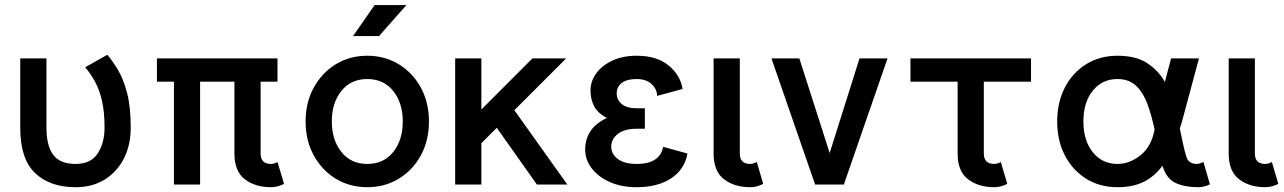

<svg xmlns="http://www.w3.org/2000/svg" viewBox="-20 -743 5169 773"><path d="M167 -507.8V-228.5Q167 -156.2 194.3 -119.6Q221.7 -83 284.2 -83Q346.2 -83 373.5 -125.5Q400.9 -168 400.9 -228.5Q400.9 -292.5 390.6 -336.9Q380.4 -381.3 362.8 -413.6Q345.2 -445.8 323.2 -472.2L412.1 -522.5Q432.6 -498.5 454.3 -462.6Q476.1 -426.8 491.2 -370.4Q506.3 -314 506.3 -228.5Q506.3 -159.7 479.2 -105.7Q452.1 -51.8 402.3 -20.5Q352.5 10.7 284.2 10.7Q181.6 10.7 121.6 -45.9Q61.5 -102.5 61.5 -228.5V-507.8Z M1097.2 -414.1H1029.3V-125Q1029.3 -83 1070.8 -83Q1077.1 -83 1085 -85.4Q1092.8 -87.9 1097.2 -90.8L1123.5 -2.9Q1115.2 2 1101.1 6.3Q1086.9 10.7 1070.8 10.7Q1007.8 10.7 965.8 -21.2Q923.8 -53.2 923.8 -125V-414.1H785.6V0H680.2V-414.1H611.8V-507.8H1097.2Z M1210.4 -253.9Q1210.4 -330.6 1243.2 -390.4Q1275.9 -450.2 1332 -484.4Q1388.2 -518.6 1458.5 -518.6Q1529.3 -518.6 1585.4 -484.4Q1641.6 -450.2 1674.3 -390.4Q1707 -330.6 1707 -253.9Q1707 -177.2 1674.3 -117.4Q1641.6 -57.6 1585.4 -23.4Q1529.3 10.7 1458.5 10.7Q1388.2 10.7 1332 -23.4Q1275.9 -57.6 1243.2 -117.4Q1210.4 -177.2 1210.4 -253.9ZM1315.9 -253.9Q1315.9 -180.2 1354.2 -131.6Q1392.6 -83 1458.5 -83Q1524.9 -83 1563.2 -131.1Q1601.6 -179.2 1601.6 -253.9Q1601.6 -328.6 1563.2 -376.7Q1524.9 -424.8 1458.5 -424.8Q1392.6 -424.8 1354.2 -376.7Q1315.9 -328.6 1315.9 -253.9ZM1505.9 -597.7H1401.4L1488.3 -722.7H1616.2Z M1918 -166.5V0H1812.5V-507.8H1918V-302.2L2123.5 -507.8H2259.3L2050.8 -299.3L2264.2 0H2141.6L1980 -228.5Z M2543 -307.1H2576.2V-224.6H2543Q2494.1 -224.6 2467.5 -203.9Q2440.9 -183.1 2440.9 -152.8Q2440.9 -122.6 2467.5 -102.8Q2494.1 -83 2543 -83Q2592.3 -83 2618.7 -101.6Q2645 -120.1 2649.4 -151.9L2747.6 -125Q2736.8 -61.5 2682.6 -25.4Q2628.4 10.7 2543 10.7Q2482.4 10.7 2435.8 -9.8Q2389.2 -30.3 2362.5 -64.9Q2335.9 -99.6 2335.9 -141.6Q2335.9 -181.2 2356.2 -213.4Q2376.5 -245.6 2423.3 -268.1Q2386.2 -287.6 2371.8 -315.7Q2357.4 -343.8 2357.4 -377.9Q2357.4 -416.5 2381.1 -448.5Q2404.8 -480.5 2446.5 -499.5Q2488.3 -518.6 2543 -518.6Q2625 -518.6 2672.4 -479Q2719.7 -439.5 2728 -384.8L2625.5 -356.9Q2625.5 -383.3 2603.8 -404.1Q2582 -424.8 2543 -424.8Q2503.9 -424.8 2483.4 -409.2Q2462.9 -393.6 2462.9 -367.2Q2462.9 -340.8 2483.4 -324Q2503.9 -307.1 2543 -307.1Z M3026.9 -90.8 3052.7 -2.9Q3044.4 2 3030.3 6.3Q3016.1 10.7 3000.5 10.7Q2937 10.7 2895 -21.2Q2853 -53.2 2853 -125V-507.8H2958.5V-125Q2958.5 -83 3000.5 -83Q3006.3 -83 3014.2 -85.4Q3022 -87.9 3026.9 -90.8Z M3320.3 -127 3440.4 -507.8H3553.2L3377.4 0H3261.7L3085.9 -507.8H3198.2Z M4009.3 -90.8 4035.2 -2.9Q4026.9 2 4012.7 6.3Q3998.5 10.7 3982.9 10.7Q3919.4 10.7 3877.4 -21.2Q3835.4 -53.2 3835.4 -125V-414.1H3645.5V-507.8H4130.9V-414.1H3940.9V-125Q3940.9 -83 3982.9 -83Q3988.8 -83 3996.8 -85.4Q4004.9 -87.9 4009.3 -90.8Z M4851.1 -1Q4842.8 3.9 4829.3 7.3Q4815.9 10.7 4803.7 10.7Q4750.5 10.7 4713.1 -6.3Q4675.8 -23.4 4660.2 -75.7Q4628.9 -33.2 4585.2 -11.2Q4541.5 10.7 4479 10.7Q4407.7 10.7 4353 -23.4Q4298.3 -57.6 4267.3 -117.2Q4236.3 -176.8 4236.3 -253.9Q4236.3 -331.1 4267.3 -390.9Q4298.3 -450.7 4353 -484.6Q4407.7 -518.6 4479 -518.6Q4553.2 -518.6 4598.4 -489Q4643.6 -459.5 4669.9 -413.1L4694.8 -507.8H4807.1L4738.8 -253.9Q4734.4 -238.8 4730 -225.6Q4736.3 -194.3 4742.7 -165Q4749 -135.7 4756.8 -110.4Q4765.6 -83 4798.8 -83Q4804.7 -83 4812.7 -85.7Q4820.8 -88.4 4825.2 -90.8ZM4479 -424.8Q4417.5 -424.8 4379.6 -377.9Q4341.8 -331.1 4341.8 -253.9Q4341.8 -177.2 4379.6 -130.1Q4417.5 -83 4479 -83Q4527.8 -83 4571.8 -117.9Q4615.7 -152.8 4628.4 -221.7Q4617.7 -272.9 4601.3 -319.6Q4585 -366.2 4556.2 -395.5Q4527.3 -424.8 4479 -424.8Z M5100.6 -90.8 5126.5 -2.9Q5118.2 2 5104 6.3Q5089.8 10.7 5074.2 10.7Q5010.7 10.7 4968.8 -21.2Q4926.8 -53.2 4926.8 -125V-507.8H5032.2V-125Q5032.2 -83 5074.2 -83Q5080.1 -83 5087.9 -85.4Q5095.7 -87.9 5100.6 -90.8Z"/></svg>

Font: Giphurs Medium
Style: Regular
Weight: 500
Version: Version 0.920; ttfautohint (v1.8.4.7-5d5b)